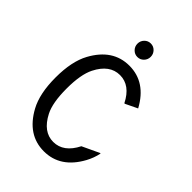

<svg xmlns="http://www.w3.org/2000/svg" viewBox="-266 -1065 1200 1200"><g transform="rotate(45 333.5 -465.0)"><path d="M608.4 -231.4Q599.1 -184.6 575.2 -140.6Q493.2 9.8 347.7 9.8Q202.1 9.8 120.1 -140.6Q73.2 -226.6 73.2 -368.7Q73.2 -510.7 120.1 -596.7Q202.1 -747.1 347.7 -747.1Q493.7 -747.1 575.2 -596.7L496.1 -558.6H491.2Q438.5 -664.1 347.7 -664.1Q257.3 -664.1 204.1 -558.6Q170.9 -492.7 170.9 -368.7Q170.9 -243.2 204.1 -178.7Q258.3 -73.2 347.7 -73.2Q438 -73.2 491.2 -178.7L603.5 -231.4ZM302.7 -837.9Q285.6 -855.5 285.6 -880.1Q285.6 -904.8 302.7 -922.4Q319.8 -939.9 344.2 -939.9Q368.7 -939.9 385.7 -922.4Q402.8 -904.8 402.8 -880.1Q402.8 -855.5 385.7 -837.9Q368.7 -820.3 344.2 -820.3Q319.8 -820.3 302.7 -837.9Z"/></g></svg>

Font: Nova Oval
Style: Book
Weight: 400
Version: Version 2.000